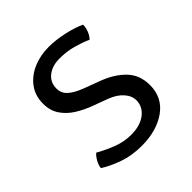

<svg xmlns="http://www.w3.org/2000/svg" viewBox="-146 -608 727 727"><g transform="rotate(-45 217.0 -245.0)"><path d="M37 -38Q38 -51 46.5 -67Q55 -83 66 -92Q96.5 -74.5 133 -60.2Q169.5 -46 207.5 -46Q255.5 -46 284.2 -67.8Q313 -89.5 314 -123.5Q314 -148.5 295 -170Q276 -191.5 241.5 -204.5L182 -226.5Q148 -239 119 -257.2Q90 -275.5 72.2 -302Q54.5 -328.5 54.5 -365Q54.5 -408 77.2 -438.8Q100 -469.5 138 -486Q176 -502.5 222 -502.5Q259 -502.5 301.2 -493.2Q343.5 -484 373.5 -470Q373.5 -460 370.8 -449.5Q368 -439 363 -429.2Q358 -419.5 350.5 -412Q327 -423 292.5 -432.8Q258 -442.5 220 -442.5Q180.5 -442.5 155.8 -423Q131 -403.5 131 -370Q131 -344.5 149.8 -327.8Q168.5 -311 205.5 -297L267 -274Q323 -253.5 357 -218.5Q391 -183.5 391 -129Q391 -62.5 338.8 -25.2Q286.5 12 206 12Q153.5 12 110.8 -3.2Q68 -18.5 37 -38Z"/></g></svg>

Font: Signika Light
Style: Regular
Weight: 300
Designer: Anna Giedry
Foundry: Anna Giedry
Version: Version 2.000